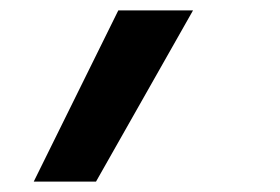

<svg xmlns="http://www.w3.org/2000/svg" viewBox="-20 -178 540 370"><path d="M45 172 208 -158H352L165 172Z"/></svg>

Font: Iosevka Aile Oblique
Style: Bold
Weight: 700
Italic angle: -9°
Designer: Belleve Invis
Foundry: Belleve Invis
Version: Version 31.1.0; ttfautohint (v1.8.4)